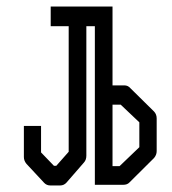

<svg xmlns="http://www.w3.org/2000/svg" viewBox="-20 -617 526 587"><path d="M53 -232H105.5V-151L145 -110H152L190 -153V-537H135V-597H324V-356H360Q371.5 -356 379 -347L451 -276Q459 -267.5 459 -255V-155Q459 -143.5 451 -134L375.5 -59Q369 -52 356.5 -52H270V-537H244V-141Q244 -128 236.5 -120L183.5 -59Q175.5 -50 164 -50H134Q122.5 -50 115 -58L61 -116Q53 -125.5 53 -137ZM324 -109H345.5L406 -167V-243L349 -297H324Z"/></svg>

Font: 3270 Nerd Font Mono SemCond
Style: Regular
Weight: 400
Monospace: yes
Version: Version 3.0.1;Nerd Fonts 3.1.1